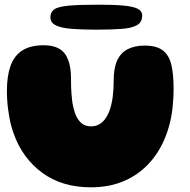

<svg xmlns="http://www.w3.org/2000/svg" viewBox="-20 -778 811 819"><path d="M368 21Q244.5 21 160.2 -41Q76 -103 39 -206.5Q33 -223 28.2 -240.2Q23.5 -257.5 20.2 -275.5Q17 -293.5 14.5 -312.2Q12 -331 10.8 -350.5Q9.5 -370 9.5 -390.5Q9.5 -454 25 -497.2Q40.5 -540.5 75.2 -562.8Q110 -585 167.5 -585Q206.5 -585 232 -570.5Q257.5 -556 270.2 -524.2Q283 -492.5 283 -440.5Q283 -425 283.2 -409.5Q283.5 -394 284.8 -379.5Q286 -365 287.5 -351Q289 -337 291.8 -324.5Q294.5 -312 298 -301Q307 -273 323.8 -256Q340.5 -239 368 -239Q387 -239 401.5 -246.8Q416 -254.5 426.8 -268.2Q437.5 -282 445 -300Q450.5 -314.5 454.5 -330.8Q458.5 -347 460.8 -364.5Q463 -382 464 -400.2Q465 -418.5 465 -436.5Q465 -488.5 480.2 -521Q495.5 -553.5 525.2 -568.5Q555 -583.5 597.5 -583.5Q647.5 -583.5 674.2 -563.2Q701 -543 710.8 -502.2Q720.5 -461.5 720.5 -399Q720.5 -377.5 719.2 -357Q718 -336.5 715.8 -316.2Q713.5 -296 709.8 -277Q706 -258 701 -239.8Q696 -221.5 689.5 -204Q664 -135 618.8 -84.5Q573.5 -34 510.5 -6.5Q447.5 21 368 21ZM390.5 -651.5Q332 -651.5 288 -654.8Q244 -658 219.5 -669.2Q195 -680.5 195 -704Q195 -726 211 -737.8Q227 -749.5 272 -753.8Q317 -758 403 -758Q466.5 -758 507 -754.2Q547.5 -750.5 567 -740.8Q586.5 -731 586.5 -712Q586.5 -683.5 564.5 -670.8Q542.5 -658 499 -654.8Q455.5 -651.5 390.5 -651.5Z"/></svg>

Font: Gluten ExtraBold
Style: Regular
Weight: 800
Designer: Tyler Finck
Foundry: Etcetera Type Company
Version: Version 1.300